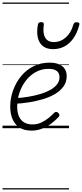

<svg xmlns="http://www.w3.org/2000/svg" viewBox="-20 -1015 649 1520"><path d="M229 19Q171 19 134 -5.5Q97 -30 79 -72.5Q61 -115 61 -170Q61 -237 83.5 -299.5Q106 -362 147 -412Q188 -462 245 -490.5Q302 -519 372 -519Q419 -519 449.5 -505Q480 -491 494 -467Q508 -443 508 -413Q508 -366 483 -331Q458 -296 416 -271Q374 -246 320.5 -230Q267 -214 209.5 -205Q152 -196 97 -193L107 -238Q155 -241 204 -249Q253 -257 297 -270Q341 -283 376 -302Q411 -321 431 -346.5Q451 -372 451 -404Q451 -437 429 -453.5Q407 -470 365 -470Q308 -470 262 -444Q216 -418 183.5 -375Q151 -332 133.5 -279Q116 -226 116 -171Q116 -124 130.5 -92.5Q145 -61 172 -45.5Q199 -30 236 -30Q275 -30 307 -45Q339 -60 364.5 -81Q390 -102 409 -122Q418 -130 426 -129Q434 -128 441 -122Q448 -115 450 -106.5Q452 -98 444 -89Q419 -62 386 -37Q353 -12 313.5 3.5Q274 19 229 19ZM400 -626Q328 -626 296 -676.5Q264 -727 280 -820Q282 -830 288.5 -835Q295 -840 306 -840Q318 -840 323 -834.5Q328 -829 327 -820Q317 -753 337.5 -717.5Q358 -682 405 -682Q460 -682 501.5 -719Q543 -756 560 -819Q564 -830 570 -834.5Q576 -839 587 -839Q600 -839 605.5 -833.5Q611 -828 608 -818Q591 -754 561 -711.5Q531 -669 490.5 -647.5Q450 -626 400 -626ZM0 475H526V485H0ZM0 -20H526V0H0ZM0 -505H526V-500H0ZM0 -995H526V-985H0Z"/></svg>

Font: Playwrite CZ Guides
Style: Regular
Weight: 400
Designer: Veronika Burian, José Scaglione
Foundry: TypeTogether
Version: Version 1.003